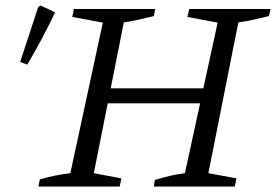

<svg xmlns="http://www.w3.org/2000/svg" viewBox="-20 -684 1012 704"><path d="M544 0 548 -24Q576 -33 604 -39.5Q632 -46 658 -49L778 -601L667 -622L674 -651H972L966 -625Q929 -616 903.5 -610.5Q878 -605 854 -602L744 -49L847 -30L841 0ZM121 0 126 -26Q155 -35 183.5 -40.5Q212 -46 238 -49L357 -601L245 -622L251 -651H549L544 -625Q510 -617 484 -611Q458 -605 434 -602L324 -49L425 -30L419 0ZM336 -305 346 -360H767L756 -305ZM80 -447 54 -457 120 -658 128 -664 182 -639Q161 -594 135.5 -546Q110 -498 80 -447Z"/></svg>

Font: Piazzolla 24pt
Style: Italic
Weight: 400
Italic angle: -11.3°
Designer: Juan Pablo del Peral
Foundry: Huerta Tipografica
Version: Version 2.005